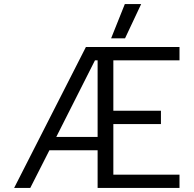

<svg xmlns="http://www.w3.org/2000/svg" viewBox="-20 -932 960 952"><path d="M599 -912H680L600 -742H531ZM406 -699H870V-633H542V-383H778V-317H542V-66H870V0H464V-187H225L130 0H50ZM464 -253V-633H451L259 -253Z"/></svg>

Font: Prompt Light
Style: Regular
Weight: 300
Designer: Katatrad Team
Foundry: CadsonDemak
Version: Version 1.001